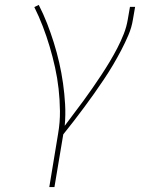

<svg xmlns="http://www.w3.org/2000/svg" viewBox="-20 -548 640 783"><path d="M181 215 217 -3Q225 -49 224.5 -95Q224 -141 219 -185.5Q214 -230 204.5 -273Q195 -316 182.5 -358Q170 -400 154.5 -440.5Q139 -481 120 -519L138 -528Q157 -491 172 -452.5Q187 -414 199.5 -374Q212 -334 221.5 -292.5Q231 -251 237 -208.5Q243 -166 245.5 -123Q248 -80 244 -35Q263 -61 282.5 -86.5Q302 -112 321 -138Q340 -164 358 -190Q376 -216 393.5 -242.5Q411 -269 427.5 -296.5Q444 -324 458.5 -352Q473 -380 484.5 -409Q496 -438 501 -468L510 -520H531L522 -468Q517 -436 503.5 -404.5Q490 -373 474 -342.5Q458 -312 440.5 -282.5Q423 -253 403.5 -224Q384 -195 364 -166.5Q344 -138 323 -110Q302 -82 281 -54.5Q260 -27 238 0L202 215Z"/></svg>

Font: Iosevka Thin Extended Oblique
Style: Regular
Weight: 100
Width: 7
Italic angle: -9°
Monospace: yes
Designer: Belleve Invis
Foundry: Belleve Invis
Version: Version 32.5.0; ttfautohint (v1.8.4)